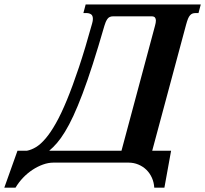

<svg xmlns="http://www.w3.org/2000/svg" viewBox="-166 -736 929 869"><path d="M76.2 0Q52.7 0 28.3 8.8Q3.9 17.6 -19 32.7Q-42 47.9 -61.8 68.6Q-81.5 89.4 -95.7 113.3H-146.5L-86.9 -53.7H-44.4Q-23.9 -57.6 -2.9 -70.3Q18.1 -83 40.5 -109.4Q63 -135.7 86.9 -178Q110.8 -220.2 136.7 -283Q162.6 -345.7 191.2 -431.2Q219.7 -516.6 251 -629.9Q254.4 -641.6 254.4 -650.4Q254.4 -666 245.8 -671.4Q237.3 -676.8 226.1 -676.8H211.4L221.7 -715.8H742.7L732.4 -676.8H718.3Q710.9 -676.8 705.1 -674.6Q699.2 -672.4 694.1 -666.7Q689 -661.1 684.8 -650.9Q680.7 -640.6 676.3 -624.5L522.9 -53.7H608.4L578.1 113.3H532.2Q530.8 89.4 521.5 68.6Q512.2 47.9 496.8 32.7Q481.4 17.6 460.4 8.8Q439.5 0 415.5 0ZM535.6 -619.6Q539.6 -633.8 539.6 -643.1Q539.6 -651.4 535.4 -656.7Q531.2 -662.1 520 -662.1H345.7Q328.1 -662.1 319.8 -649.7Q311.5 -637.2 306.6 -619.6Q278.3 -521.5 253.9 -445.6Q229.5 -369.6 207.5 -311.5Q185.5 -253.4 166 -211.4Q146.5 -169.4 127.9 -139.2Q109.4 -108.9 91.8 -88.6Q74.2 -68.4 56.6 -53.7H383.8Z"/></svg>

Font: Arian AMU Serif
Style: Bold Italic
Weight: 700
Italic angle: -15°
Designer: Ruben Hakobyan (Tarumian)
Foundry: Ruben Hakobyan (Tarumian)
Version: Version 1.002